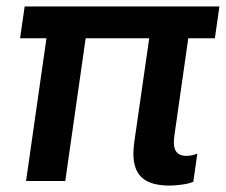

<svg xmlns="http://www.w3.org/2000/svg" viewBox="-20 -559 698 593"><path d="M42 -440.9H123.5L60.5 0H181.6L244.6 -440.9H440.9L395 -122.1C381.8 -29.3 412.1 14.2 504.4 14.2C522.5 14.2 561 10.3 577.1 2.4L589.4 -84.5C578.6 -80.1 566.9 -77.6 556.2 -77.6C518.6 -77.6 513.7 -104.5 518.6 -140.1L561.5 -440.9H643.6L657.7 -539.1H56.2Z"/></svg>

Font: Winston SemiBold
Style: Italic
Weight: 600
Italic angle: -8.13011°
Designer: Vernon Adams, Kim Jin-seong, David Berlow, Cristiano Sobral
Foundry: The Winston Project Authors
Version: Version 3.004